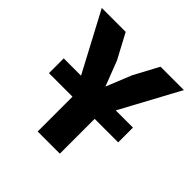

<svg xmlns="http://www.w3.org/2000/svg" viewBox="-180 -854 1010 1010"><g transform="rotate(45 325.0 -349.0)"><path d="M65 -259V-369H580V-259ZM240 0V-282L19 -698H197L271 -559L325 -419L382 -560L456 -698H630L405 -282V0Z"/></g></svg>

Font: Azeret Mono Thin
Style: Regular
Weight: 100
Designer: Martin Vácha
Foundry: Displaay
Version: Version 1.002